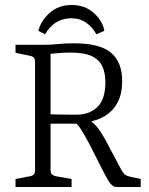

<svg xmlns="http://www.w3.org/2000/svg" viewBox="-20 -747 595 767"><path d="M42 0V-32L100 -43Q120 -46 120 -66V-501Q120 -521 100 -524L42 -536V-568H152Q184 -568 211.5 -571Q239 -574 275 -574Q380 -574 424 -536Q468 -498 468 -424Q468 -377 454 -346.5Q440 -316 418.5 -298Q397 -280 374.5 -271.5Q352 -263 335 -260L302 -253Q258 -253 220 -253Q182 -253 168 -253V-291Q185 -290 210 -289.5Q235 -289 258 -289Q281 -289 290 -289Q340 -290 370.5 -321Q401 -352 401 -419Q401 -455 389 -481.5Q377 -508 347 -522.5Q317 -537 261 -537Q236 -537 214 -535Q192 -533 182 -532V-66Q182 -48 203 -43L266 -32V0ZM445 0Q428 0 413 -25Q398 -50 377 -93L341 -164Q322 -201 304 -229.5Q286 -258 269 -265L325 -275Q351 -261 369 -238Q387 -215 406 -179L465 -68Q473 -54 480 -49Q487 -44 500 -41L542 -32V0ZM266 -727Q320 -727 355 -695Q390 -663 397 -624L365 -610Q349 -639 324 -656.5Q299 -674 264 -674Q233 -674 206 -658.5Q179 -643 160 -610L133 -624Q144 -665 179 -696Q214 -727 266 -727Z"/></svg>

Font: Yrsa Light
Style: Regular
Weight: 300
Designer: Anna Giedrys (Yrsa+Rasa design), David Brezina (Yrsa art-direction, Rasa art-direction, design)
Foundry: Rosetta Type Foundry
Version: Version 2.004